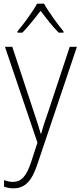

<svg xmlns="http://www.w3.org/2000/svg" viewBox="-20 -784 442 1046"><path d="M220 -764H182C159 -721 108 -652 75 -613V-606H102C134 -639 173 -688 201 -725C230 -687 266 -639 300 -606H326V-613C297 -648 244 -720 220 -764ZM7 -529 184 -7 149 101C122 180 94 207 50 207C33 207 18 203 2 197V233C19 239 34 242 53 242C117 242 154 201 184 110L399 -529H360L242 -173C225 -126 213 -88 204 -55H202C195 -82 184 -114 164 -175L47 -529Z"/></svg>

Font: Noto Sans Gurmukhi UI SemiCondensed ExtraLight
Style: Regular
Weight: 200
Width: 4
Designer: Jelle Bosma - Monotype Design Team
Foundry: Monotype Imaging Inc.
Version: Version 2.004